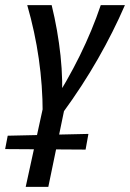

<svg xmlns="http://www.w3.org/2000/svg" viewBox="-52 -438 506 747"><path d="M114 0Q114 -104 99 -209Q84 -314 54 -418H149Q173 -320 183.5 -221.5Q194 -123 188 -24H146Q210 -123 258.5 -221.5Q307 -320 340 -418H434Q389 -314 329 -209Q269 -104 193 0ZM48 289 125 -64H209L136 289ZM281 144 -32 142 -22 90 292 83Z"/></svg>

Font: Ysabeau SemiBold
Style: Italic
Weight: 600
Italic angle: -12°
Designer: Christian Thalmann (Catharsis Fonts)
Version: Version 2.002